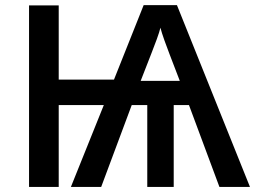

<svg xmlns="http://www.w3.org/2000/svg" viewBox="-20 -735 1003 755"><path d="M723.1 -321.8H663.1V0H559.1V-321.8H498L377.9 0H258.8L388.2 -321.8H210.9V0H94.2V-713.9H210.9V-421.9H428.2L544.9 -714.8H675.8L962.9 0H842.8ZM533.2 -417H687Q637.2 -545.9 626.5 -576.4Q615.7 -606.9 610.8 -626Q607.4 -610.8 596.9 -581.8Q586.4 -552.7 533.2 -417Z"/></svg>

Font: Open Sans Semibold
Style: Regular
Weight: 600
Foundry: Ascender Corporation
Version: Version 1.10; ttfautohint (v1.5.65-e2d9)